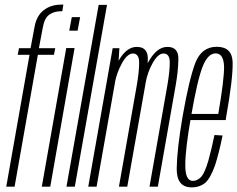

<svg xmlns="http://www.w3.org/2000/svg" viewBox="-20 -806 1025 829"><path d="M7 0H43L143.5 -569.5H213L218.5 -598H148L165 -688Q172 -728 193 -742.8Q214 -757.5 243.5 -757.5H249L253.5 -786H244.5Q199.5 -786 168.5 -761.8Q137.5 -737.5 129 -689L112 -598H62L56.5 -569.5H107.5ZM160.5 0H197L302 -598.5H266ZM290 -732 279 -673.5H315L326 -732Z M267 0H303L442 -785H406Z M361 0H397L491.5 -534.5L495.5 -598H466.5ZM493.5 0H529.5L606.5 -434.5Q617.5 -499.5 618.2 -551.5Q619 -603.5 570.5 -603.5Q532 -603.5 501.5 -559Q471 -514.5 462.5 -467.5L475.5 -446.5Q484 -492.5 507 -533.8Q530 -575 554 -575Q580.5 -575 580.8 -536.2Q581 -497.5 570.5 -437ZM625.5 0H661.5L738 -434.5Q749.5 -499 750.2 -551.2Q751 -603.5 703 -603.5Q664.5 -603.5 633.5 -559Q602.5 -514.5 594.5 -467.5L608.5 -446.5Q616 -492.5 639.2 -533.8Q662.5 -575 686 -575Q713 -575 713 -536.2Q713 -497.5 702.5 -437Z M807.5 3 812.5 -25Q779 -25 780 -95.5Q780.5 -165 804.5 -301Q832 -460.5 855 -518.5Q877.5 -575.5 911 -575.5Q945.5 -575.5 947.5 -518.5Q948 -462.5 922.5 -314H800.5L796 -287.5H954.5Q956 -295 956.5 -301Q986 -467 984.5 -536Q983 -604 916 -604Q850 -604 823 -533.5Q796.5 -463.5 768 -301Q744.5 -163.5 743 -80Q741.5 3 807.5 3ZM812.5 -25 807.5 3Q842.5 3 866.5 -17Q889 -37.5 908.5 -92Q926 -146.5 941 -221L906 -223Q893.5 -162 879 -110Q863.5 -58.5 848 -41.5Q831.5 -25 812.5 -25Z"/></svg>

Font: Anybody ExtraCondensed ExtraLight
Style: Italic
Weight: 250
Width: 2
Italic angle: -10°
Version: Version 1.113;gftools[0.9.25]